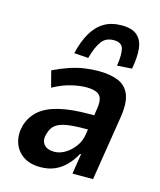

<svg xmlns="http://www.w3.org/2000/svg" viewBox="-114 -835 774 927"><g transform="rotate(15 273.0 -371.5)"><path d="M175 10Q122 10 88 -14Q54 -38 42 -77.5Q30 -117 42 -162Q57 -210 92.5 -240Q128 -270 189 -284.5Q250 -299 338 -299H382L372 -225H335Q284 -225 248 -219.5Q212 -214 191.5 -199Q171 -184 163 -152Q153 -121 168.5 -100Q184 -79 222 -79Q248 -79 274.5 -94.5Q301 -110 322 -138Q343 -166 348 -204L368 -334Q376 -384 357 -402Q338 -420 292 -420Q261 -420 219 -410.5Q177 -401 127 -374L106 -455Q147 -475 184 -487.5Q221 -500 257 -505.5Q293 -511 328 -511Q385 -511 425 -495.5Q465 -480 482.5 -440Q500 -400 489 -327L437 0H334L350 -101H345Q328 -69 303.5 -43.5Q279 -18 247.5 -4Q216 10 175 10ZM263 -559 192 -564Q206 -624 230.5 -666.5Q255 -709 291.5 -731Q328 -753 380 -753Q431 -753 457 -730.5Q483 -708 487.5 -666Q492 -624 481 -564L407 -559Q416 -617 408 -645.5Q400 -674 361 -674Q321 -674 300 -645.5Q279 -617 263 -559Z"/></g></svg>

Font: Nunito Sans 7pt Condensed
Style: Bold Italic
Weight: 700
Width: 3
Italic angle: -9°
Designer: Vernon Adams
Foundry: Vernon Adams
Version: Version 3.101;gftools[0.9.27]